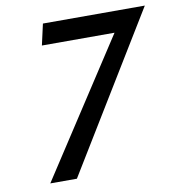

<svg xmlns="http://www.w3.org/2000/svg" viewBox="-76 -727 738 796"><g transform="rotate(-10 293.0 -329.0)"><path d="M72 0 461 -597 507 -569H137L157 -658H586L184 0Z"/></g></svg>

Font: Ysabeau Office SemiBold
Style: Italic
Weight: 600
Italic angle: -12°
Designer: Christian Thalmann (Catharsis Fonts)
Version: Version 2.001;gftools[0.9.30]; featfreeze: tnum,lnum,ss02